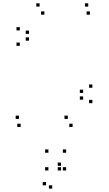

<svg xmlns="http://www.w3.org/2000/svg" viewBox="-20 -760 660 1164"><path d="M420 10V-10H400V10ZM540 -134.5V-154.5H520V-134.5ZM540 -228V-248H520V-228ZM156 -513.5V-533.5H136V-513.5ZM156 -554.5V-574.5H136V-554.5ZM249 -671V-691H229V-671ZM525 -671V-691H505V-671ZM515 -720V-740H495V-720ZM220 -720V-740H200V-720ZM100 -575.5V-595.5H80V-575.5ZM100 -482V-502H80V-482ZM484 -196.5V-216.5H464V-196.5ZM484 -155.5V-175.5H464V-155.5ZM391 -39V-59H371V-39ZM95 -39V-59H75V-39ZM105 10V-10H85V10ZM350 273.5V253.5H330V273.5ZM350 245.5V225.5H330V245.5ZM259 363.5V343.5H239V363.5ZM296.5 383.5V363.5H276.5V383.5ZM381 273.5V253.5H361V273.5ZM381 166V146H361V166ZM273.5 166V146H253.5V166ZM273.5 273.5V253.5H253.5V273.5Z"/></svg>

Font: Monaspace Krypton Dots Var
Style: Regular
Weight: 400
Designer: Riley Cran and the Lettermatic Team
Version: Version 1.100 (Monaspace Krypton Dots)